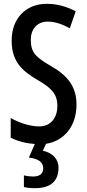

<svg xmlns="http://www.w3.org/2000/svg" viewBox="-20 -744 456 1004"><path d="M286 133C286 90 258 56 204 44L221 8C316 -7 380 -85 380 -197C380 -290 335 -349 244 -400C168 -445 141 -468 141 -536C141 -591 174 -631 229 -631C265 -631 301 -620 345 -596L376 -685C330 -709 279 -724 226 -724C114 -725 40 -645 41 -531C41 -414 105 -369 176 -326C249 -284 280 -253 280 -189C280 -131 247 -83 186 -83C139 -83 84 -100 36 -127V-24C74 -5 117 6 162 9L131 80C181 86 206 104 206 136C206 163 189 179 153 179C139 179 120 177 105 173V234C121 238 139 240 163 240C246 240 286 202 286 133Z"/></svg>

Font: Noto Sans Gujarati ExtraCondensed Medium
Style: Regular
Weight: 500
Width: 2
Designer: Jelle Bosma - Monotype Design Team, Universal Thirst
Foundry: Monotype Imaging Inc.
Version: Version 2.106